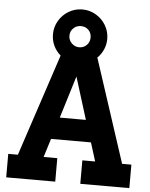

<svg xmlns="http://www.w3.org/2000/svg" viewBox="-63 -1041 855 1092"><g transform="rotate(5 364.0 -494.5)"><path d="M717 -134V0H437V-134H510L477 -240H249L216 -134H294V0H14V-134H69L262 -717Q237 -738 222.5 -768.5Q208 -799 208 -834Q208 -876 229 -911.5Q250 -947 285.5 -968Q321 -989 363 -989Q405 -989 440.5 -968Q476 -947 497 -911.5Q518 -876 518 -834Q518 -802 505.5 -773.5Q493 -745 471 -724L664 -134ZM302 -834Q302 -809 320 -791Q338 -773 363 -773Q388 -773 405.5 -790.5Q423 -808 423 -834Q423 -860 406 -877Q389 -894 363 -894Q337 -894 319.5 -876.5Q302 -859 302 -834ZM288 -365H437L362 -606Z"/></g></svg>

Font: Arvo
Style: Bold
Weight: 700
Designer: Anton Koovit (Cyrillic Expansion: Cyreal)
Foundry: Anton Koovit, Yassin Baggar
Version: Version 3.000